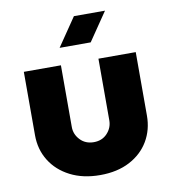

<svg xmlns="http://www.w3.org/2000/svg" viewBox="-83 -798 780 882"><g transform="rotate(-10 307.0 -357.0)"><path d="M314 13Q234 13 174.5 -17.5Q115 -48 82.5 -100.5Q50 -153 50 -219V-515H223V-227Q223 -193 247.5 -167Q272 -141 311 -141Q350 -141 374 -167Q398 -193 398 -227V-515H572V-219Q572 -153 541 -100.5Q510 -48 452 -17.5Q394 13 314 13ZM231 -595 321 -727H466L376 -595Z"/></g></svg>

Font: MuseoModerno ExtraBold
Style: Regular
Weight: 800
Designer: Pablo Cosgaya, Héctor Gatti, Marcela Romero, and the Authors of The MuseoModerno Project.
Foundry: Omnibus-Type Team
Version: Version 1.001